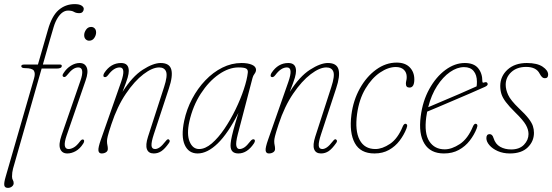

<svg xmlns="http://www.w3.org/2000/svg" viewBox="-42 -739 2686 934"><path d="M61.5 -417Q61.5 -425 75.5 -425H142.5L191 -593.5Q210 -661.5 243.2 -690.2Q276.5 -719 321.5 -719Q343.5 -719 354.5 -712Q365.5 -705 365.5 -695.5Q365.5 -688 360.2 -681.5Q355 -675 343.5 -675Q328 -675 318 -681.2Q308 -687.5 289 -687.5Q262 -687.5 240 -654.5Q227 -634.5 219 -607.5Q211 -580.5 200.5 -544.5L166.5 -425H250Q258.5 -425 258.5 -418.5Q258.5 -405.5 233.5 -405.5H160.5L21.5 81Q16.5 99.5 16.5 119.5Q16.5 130.5 20.5 136.8Q24.5 143 24.5 152Q24.5 161.5 16.2 168.2Q8 175 -3.5 175Q-18.5 175 -21 163Q-23.5 151 -14 119L123.5 -357Q131 -382.5 122.8 -395Q114.5 -407.5 80.5 -407.5Q61.5 -407.5 61.5 -417ZM391.5 -541Q382 -541 374.8 -548Q367.5 -555 367.5 -568Q367.5 -581.5 376.8 -594.8Q386 -608 401.5 -608Q411.5 -608 418.5 -601Q425.5 -594 425.5 -581Q425.5 -567.5 416.5 -554.2Q407.5 -541 391.5 -541ZM282 -79.5Q259.5 -14 292 -14Q303 -14 317 -21.8Q331 -29.5 347 -51Q356.5 -64 364.5 -59.5Q368 -57.5 367.2 -51.5Q366.5 -45.5 362.5 -40Q347 -15.5 326.5 -4Q306 7.5 285.5 7.5Q260 7.5 251 -14.2Q242 -36 257 -79.5L349 -345.5Q360 -376.5 357.8 -393.8Q355.5 -411 339 -411Q326 -411 313.2 -402.5Q300.5 -394 283 -372Q274 -361 266 -365.5Q258 -371 267.5 -384Q282 -406.5 303 -419.5Q324 -432.5 345.5 -432.5Q371 -432.5 380 -410.5Q389 -388.5 374.5 -347.5Z M464 -365Q460 -367.5 461 -373.2Q462 -379 465.5 -384.5Q497 -432.5 547 -432.5Q584.5 -432.5 584.5 -394Q584.5 -381 579 -361.5Q573.5 -342 554 -292Q601.5 -367 652.5 -399.8Q703.5 -432.5 739.5 -432.5Q782.5 -432.5 791.2 -401Q800 -369.5 779.5 -308.5L706 -85Q694 -48.5 695 -31.2Q696 -14 712.5 -14Q722.5 -14 734.5 -22Q746.5 -30 764.5 -53Q774 -65.5 780 -60Q787.5 -54 780 -43.5Q760 -15 743.2 -3.8Q726.5 7.5 706 7.5Q680.5 7.5 672.8 -13Q665 -33.5 678 -74L756 -315Q774 -370 766 -390.5Q758 -411 732 -411Q699.5 -411 656 -378Q612.5 -345 570.5 -283.2Q528.5 -221.5 500 -135Q486 -92.5 482.2 -76.8Q478.5 -61 478.5 -53Q478.5 -41 480.5 -32.8Q482.5 -24.5 482.5 -14.5Q482.5 -4 473.5 1.8Q464.5 7.5 452.5 7.5Q438.5 7.5 436.8 -6.8Q435 -21 449 -60.5L547 -340Q572 -411 540.5 -411Q511.5 -411 484 -374Q473.5 -360 464 -365Z M1115 -86.5Q1104 -44 1107.8 -29Q1111.5 -14 1123 -14Q1134.5 -14 1146.8 -22Q1159 -30 1175.5 -51.5Q1186 -65 1195 -60.5Q1202 -55 1193 -41Q1160.5 7.5 1117.5 7.5Q1079.5 7.5 1079.5 -31Q1079.5 -41 1082.2 -57.8Q1085 -74.5 1093.2 -105.8Q1101.5 -137 1118 -190Q1067 -89.5 1016.8 -41Q966.5 7.5 919.5 7.5Q875.5 7.5 856.8 -33.8Q838 -75 854 -151.5Q866 -208 892.8 -258.5Q919.5 -309 957 -348.2Q994.5 -387.5 1039.5 -410Q1084.5 -432.5 1133 -432.5Q1164 -432.5 1183.5 -424Q1203 -415.5 1203.5 -400Q1203.5 -389.5 1196.2 -380Q1189 -370.5 1186.5 -360ZM879 -147.5Q865.5 -85.5 880.5 -49.8Q895.5 -14 926.5 -14Q956.5 -14 988.2 -41.2Q1020 -68.5 1049.8 -112.5Q1079.5 -156.5 1104 -207Q1128.5 -257.5 1144.2 -305Q1160 -352.5 1163.5 -386Q1165 -399.5 1155.8 -405.2Q1146.5 -411 1118 -411Q1071 -411 1022 -376.8Q973 -342.5 934.5 -283Q896 -223.5 879 -147.5Z M1277.5 -365Q1273.5 -367.5 1274.5 -373.2Q1275.5 -379 1279 -384.5Q1310.5 -432.5 1360.5 -432.5Q1398 -432.5 1398 -394Q1398 -381 1392.5 -361.5Q1387 -342 1367.5 -292Q1415 -367 1466 -399.8Q1517 -432.5 1553 -432.5Q1596 -432.5 1604.8 -401Q1613.5 -369.5 1593 -308.5L1519.5 -85Q1507.5 -48.5 1508.5 -31.2Q1509.5 -14 1526 -14Q1536 -14 1548 -22Q1560 -30 1578 -53Q1587.5 -65.5 1593.5 -60Q1601 -54 1593.5 -43.5Q1573.5 -15 1556.8 -3.8Q1540 7.5 1519.5 7.5Q1494 7.5 1486.2 -13Q1478.5 -33.5 1491.5 -74L1569.5 -315Q1587.5 -370 1579.5 -390.5Q1571.5 -411 1545.5 -411Q1513 -411 1469.5 -378Q1426 -345 1384 -283.2Q1342 -221.5 1313.5 -135Q1299.5 -92.5 1295.8 -76.8Q1292 -61 1292 -53Q1292 -41 1294 -32.8Q1296 -24.5 1296 -14.5Q1296 -4 1287 1.8Q1278 7.5 1266 7.5Q1252 7.5 1250.2 -6.8Q1248.5 -21 1262.5 -60.5L1360.5 -340Q1385.5 -411 1354 -411Q1325 -411 1297.5 -374Q1287 -360 1277.5 -365Z M1883.5 -413Q1846.5 -413 1806.5 -386Q1766.5 -359 1735.8 -307.8Q1705 -256.5 1695 -184.5Q1684 -103 1707.5 -58.5Q1731 -14 1784 -14Q1817.5 -14 1855.2 -39.2Q1893 -64.5 1917.5 -124.5Q1923 -137 1930.5 -137Q1935.5 -137 1938 -131.8Q1940.5 -126.5 1935 -113Q1923 -82.5 1902 -54.8Q1881 -27 1850.5 -9.8Q1820 7.5 1779.5 7.5Q1711.5 7.5 1684 -43Q1656.5 -93.5 1667.5 -181Q1676.5 -251 1708.5 -308.5Q1740.5 -366 1787.5 -400.2Q1834.5 -434.5 1887.5 -434.5Q1929 -434.5 1951.2 -411.5Q1973.5 -388.5 1973.5 -353Q1973.5 -313 1950 -313Q1932.5 -313 1932.5 -331.5Q1932.5 -339.5 1934.5 -346.8Q1936.5 -354 1936.5 -364.5Q1936.5 -386.5 1922.5 -399.8Q1908.5 -413 1883.5 -413Z M2276.5 -113Q2264.5 -82.5 2243 -54.8Q2221.5 -27 2190.2 -9.8Q2159 7.5 2117.5 7.5Q2052 7.5 2022.8 -40Q1993.5 -87.5 2004.5 -172.5Q2014 -247.5 2046.5 -306.2Q2079 -365 2124.8 -398.8Q2170.5 -432.5 2219 -432.5Q2263 -432.5 2283.8 -407.5Q2304.5 -382.5 2304.5 -343.5Q2304.5 -334.5 2312.5 -337.5Q2325.5 -342.5 2329.5 -334Q2334 -324.5 2318 -317Q2287 -303 2246 -285.2Q2205 -267.5 2163.2 -249.8Q2121.5 -232 2087.5 -217.5Q2053.5 -203 2036 -196Q2033.5 -182.5 2031.5 -169Q2021 -90.5 2046.5 -51.5Q2072 -12.5 2121.5 -12.5Q2155.5 -12.5 2194.8 -38.2Q2234 -64 2259 -124.5Q2264.5 -137 2272 -137Q2277 -137 2279.5 -131.8Q2282 -126.5 2276.5 -113ZM2215.5 -412.5Q2181.5 -412.5 2147 -388.5Q2112.5 -364.5 2084.2 -320.8Q2056 -277 2041 -217.5Q2065 -228 2106.2 -245.2Q2147.5 -262.5 2193.2 -282.2Q2239 -302 2276.5 -319Q2278 -328 2278 -341.5Q2278 -374 2262.2 -393.2Q2246.5 -412.5 2215.5 -412.5Z M2444.5 -12Q2485 -12 2507 -35Q2529 -58 2529 -87Q2529 -108.5 2516.2 -131.2Q2503.5 -154 2464.5 -192Q2434.5 -221.5 2418.8 -242.5Q2403 -263.5 2397.2 -281.8Q2391.5 -300 2391.5 -321.5Q2392 -368.5 2427.2 -400.5Q2462.5 -432.5 2521 -432.5Q2571 -432.5 2597.8 -414.5Q2624.5 -396.5 2624.5 -376Q2624.5 -358.5 2608.5 -358.5Q2601.5 -358.5 2595.8 -363.2Q2590 -368 2583 -381Q2566.5 -413.5 2517.5 -413.5Q2472.5 -413.5 2445.2 -388.2Q2418 -363 2418 -326.5Q2418 -303.5 2430 -277.2Q2442 -251 2482 -212.5Q2513.5 -183 2529.2 -162.5Q2545 -142 2550.2 -126Q2555.5 -110 2555.5 -93Q2555.5 -51.5 2525.2 -22Q2495 7.5 2438.5 7.5Q2405.5 7.5 2379.5 -4Q2353.5 -15.5 2338.8 -32.8Q2324 -50 2324 -67Q2324 -86.5 2340 -86.5Q2345.5 -86.5 2350.5 -82.5Q2355.5 -78.5 2359 -67Q2368 -38 2391 -25Q2414 -12 2444.5 -12Z"/></svg>

Font: Fraunces 144pt S100 Thin
Style: Italic
Weight: 100
Italic angle: -16°
Version: Version 1.000; ttfautohint (v1.8.3)